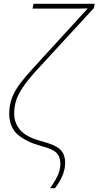

<svg xmlns="http://www.w3.org/2000/svg" viewBox="-20 -780 514 1002"><path d="M241 202Q263 173 279 140.5Q295 108 295 74Q295 38 274.5 17.5Q254 -3 195 -18Q121 -38 75.5 -75Q30 -112 28 -184Q28 -232 43 -270.5Q58 -309 87 -347Q116 -385 158 -430L438 -736Q407 -735 382 -735Q357 -735 329 -735H150L155 -760H474L470 -738L169 -411Q122 -359 97 -321Q72 -283 63 -251.5Q54 -220 54 -187Q54 -138 86 -101Q118 -64 197 -43Q270 -24 295 1Q320 26 320 70Q320 104 305 138.5Q290 173 267 202Z"/></svg>

Font: Noto Sans Thin
Style: Italic
Weight: 100
Italic angle: -12°
Designer: Monotype Design Team
Foundry: Monotype Imaging Inc.
Version: Version 2.013; ttfautohint (v1.8.4.7-5d5b)